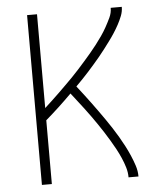

<svg xmlns="http://www.w3.org/2000/svg" viewBox="-53 -781 705 828"><g transform="rotate(-5 300.0 -367.5)"><path d="M95 0V-735H138V-329Q154 -344 170 -358.5Q186 -373 201.5 -388.5Q217 -404 232.5 -419Q248 -434 263.5 -450Q279 -466 293.5 -482Q308 -498 322.5 -514.5Q337 -531 351 -547.5Q365 -564 378.5 -581.5Q392 -599 404.5 -617Q417 -635 427.5 -654Q438 -673 447.5 -693Q457 -713 457 -735H505Q505 -715 497.5 -696Q490 -677 480.5 -659.5Q471 -642 460 -625Q449 -608 437 -592Q425 -576 413 -560Q401 -544 388 -528.5Q375 -513 362 -498Q349 -483 335.5 -468Q322 -453 308 -438.5Q294 -424 280 -410Q295 -391 309.5 -372Q324 -353 338 -334Q352 -315 366 -295.5Q380 -276 393.5 -256.5Q407 -237 420 -217Q433 -197 445 -176.5Q457 -156 468 -135Q479 -114 488.5 -92Q498 -70 505.5 -47Q513 -24 513 0H470Q470 -22 463.5 -43.5Q457 -65 448 -85.5Q439 -106 428.5 -125.5Q418 -145 406.5 -164Q395 -183 383 -202Q371 -221 358.5 -239Q346 -257 333 -275.5Q320 -294 306.5 -311.5Q293 -329 279.5 -346.5Q266 -364 252 -382Q224 -354 195.5 -327.5Q167 -301 138 -276V0Z"/></g></svg>

Font: Iosevka Curly XLtEx
Style: Regular
Weight: 200
Width: 7
Monospace: yes
Designer: Belleve Invis
Foundry: Belleve Invis
Version: Version 11.1.0; ttfautohint (v1.8.3)